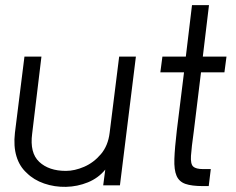

<svg xmlns="http://www.w3.org/2000/svg" viewBox="-20 -720 917 746"><path d="M446 0H381L389 -61Q362 -28 321.5 -11.5Q281 5 236.5 6Q192 7 151.5 -7Q111 -21 84 -48Q56 -73 44 -112.5Q32 -152 38 -204L75 -500H141L105 -201Q95 -126 132.5 -91Q170 -56 236 -56Q270 -56 307 -72Q344 -88 372 -121Q400 -154 406 -204L443 -500H508Z M667 -213 695 -439H603L611 -500H702L726 -700H792L768 -500H860L852 -439H761L733 -210Q724 -146 722 -114.5Q720 -83 730.5 -73Q741 -63 770 -63H799L791 3H768Q725 3 700.5 -5.5Q676 -14 666 -37Q656 -60 657.5 -102.5Q659 -145 667 -213Z"/></svg>

Font: Kulim Park Light
Style: Italic
Weight: 300
Italic angle: -8°
Designer: Noponies / Dale Sattler
Foundry: Noponies
Version: Version 1.000; ttfautohint (v1.8.3)